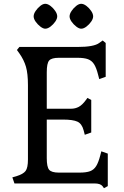

<svg xmlns="http://www.w3.org/2000/svg" viewBox="-20 -965 650 1010"><path d="M527 25 519 14Q508 0 477 0H56L45 -32L66 -38Q102 -49 114.5 -65.5Q127 -82 127 -126V-517Q127 -578 116.5 -614Q106 -650 82 -684L69 -702L82 -718H388Q474 -718 502 -739L520 -752L536 -739V-561L502 -549L496 -572Q487 -608 475 -627Q463 -646 443 -653.5Q423 -661 387 -661H290Q251 -661 238.5 -646.5Q226 -632 226 -585V-393H353Q376 -393 394.5 -403Q413 -413 432 -439L440 -450L460 -439V-268L426 -256L420 -279Q411 -314 387.5 -325Q364 -336 311 -336H226V-133Q226 -87 238.5 -72Q251 -57 290 -57H398Q434 -57 454 -64.5Q474 -72 486 -91.5Q498 -111 507 -146L513 -169L547 -157V14ZM407 -814Q396 -814 381.5 -825Q367 -836 356.5 -851Q346 -866 346 -879Q346 -892 356.5 -907.5Q367 -923 381 -934Q395 -945 407 -945Q420 -945 434.5 -934Q449 -923 459.5 -907.5Q470 -892 470 -879Q470 -866 459.5 -851Q449 -836 434.5 -825Q420 -814 407 -814ZM218 -814Q207 -814 192.5 -825Q178 -836 167.5 -851Q157 -866 157 -879Q157 -892 167.5 -907.5Q178 -923 192 -934Q206 -945 218 -945Q231 -945 245.5 -934Q260 -923 270.5 -907.5Q281 -892 281 -879Q281 -866 270.5 -851Q260 -836 245.5 -825Q231 -814 218 -814Z"/></svg>

Font: Gabriela
Style: Regular
Weight: 400
Designer: Eduardo Rodriguez Tunni
Foundry: Eduardo Rodriguez Tunni
Version: Version 2.001;gftools[0.9.26]